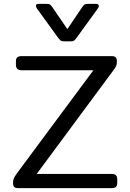

<svg xmlns="http://www.w3.org/2000/svg" viewBox="-20 -969 671 989"><path d="M279 -775 171 -924Q165 -933 165 -939Q165 -949 178 -949H218Q232 -949 237 -946Q242 -943 249 -933L327 -819L404 -933Q411 -943 416 -946Q421 -949 435 -949H475Q489 -949 489 -938Q489 -932 483 -924L375 -775Q366 -763 361 -759.5Q356 -756 344 -756H310Q298 -756 293 -759.5Q288 -763 279 -775ZM47 -28Q47 -40 51.5 -50.5Q56 -61 67 -76L461 -607H93Q77 -607 69.5 -614Q62 -621 62 -636V-653Q62 -668 69.5 -674Q77 -680 93 -680H555Q570 -680 576 -673.5Q582 -667 582 -652Q582 -638 578.5 -629.5Q575 -621 562 -604L169 -73H554Q570 -73 577 -66.5Q584 -60 584 -44V-27Q584 -12 577 -6Q570 0 554 0H73Q58 0 52.5 -6.5Q47 -13 47 -28Z"/></svg>

Font: Mitr Light
Style: Regular
Weight: 300
Designer: Thanarat Vachiruckul
Foundry: Cadson Demak
Version: Version 1.003